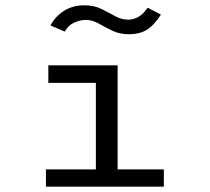

<svg xmlns="http://www.w3.org/2000/svg" viewBox="-20 -703 790 723"><path d="M153 0V-65H341V-391H162V-457H423V-65H597V0ZM536 -674 586 -648Q559 -606 531.5 -590Q504 -574 467 -574Q430 -574 402.5 -587.5Q375 -601 351.5 -614.5Q328 -628 303 -628Q282 -628 259.5 -618Q237 -608 224 -584L170 -607Q187 -640 220 -661.5Q253 -683 298 -683Q334 -683 361.5 -669.5Q389 -656 413 -642.5Q437 -629 463 -629Q482 -629 500.5 -639Q519 -649 536 -674Z"/></svg>

Font: Inconsolata ExtraExpanded Thin
Style: Regular
Weight: 100
Width: 8
Monospace: yes
Designer: Raph Levien, Cyreal, Brenton Simpson
Foundry: Raph Levien, Cyreal, Google
Version: Version 3.100; ttfautohint (v1.8.4.7-5d5b)